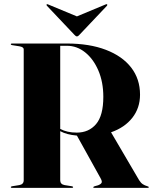

<svg xmlns="http://www.w3.org/2000/svg" viewBox="-20 -911 742 931"><path d="M659 -452Q659 -387.5 621.8 -340Q584.5 -292.5 518.5 -269.5L654.5 -37.5Q663 -24 672.5 -17.8Q682 -11.5 694.5 -8Q701.5 -6 701.5 -3.5Q701.5 0 696 0H437.5Q432 0 432 -3.5Q432 -5 439 -8L455.5 -12.5Q468.5 -17.5 472.5 -24.5Q476.5 -31.5 467 -48L353 -253.5Q326.5 -256 307 -261.2Q287.5 -266.5 272 -275V-37Q272 -17.5 293 -13.5L327.5 -8Q334.5 -7 334.5 -3.5Q334.5 0 329 0H38Q32.5 0 32.5 -3.5Q32.5 -7 39.5 -8L74 -13.5Q95 -17.5 95 -37V-672Q95 -683 74 -686.5L39.5 -692Q32.5 -693 32.5 -696.5Q32.5 -700 38 -700H303.5Q413.5 -700 493.2 -669.5Q573 -639 616 -583.5Q659 -528 659 -452ZM272 -689V-286Q304.5 -268 352.5 -268Q410.5 -268 445.8 -309.2Q481 -350.5 481 -441.5Q481 -513 457 -569Q433 -625 393 -657Q353 -689 304.5 -689ZM365 -742Q358.5 -734.5 353 -734.5Q347.5 -734.5 341 -742L207.5 -883Q203.5 -887.5 207 -890Q208.5 -892 214.5 -889L353 -831.5L491 -889Q497 -892 499 -890Q502 -887 498.5 -883Z"/></svg>

Font: Fraunces 144pt S000
Style: Bold
Weight: 700
Version: Version 1.000; ttfautohint (v1.8.3)